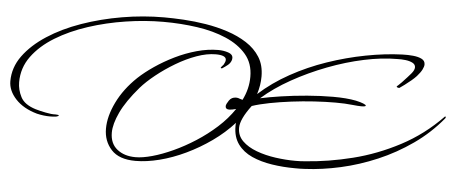

<svg xmlns="http://www.w3.org/2000/svg" viewBox="-54 -770 2220 933"><g transform="rotate(5 1055.5 -303.5)"><path d="M633 50Q553 50 515 8.5Q477 -33 477 -94Q477 -154 510.5 -223Q544 -292 607 -352Q639 -382 683 -412Q727 -442 778 -467Q829 -492 883 -507Q937 -522 988 -522Q1013 -522 1036 -514.5Q1059 -507 1059 -489Q1059 -483 1058 -480Q1053 -464 1040.5 -454Q1028 -444 1014 -435Q1013 -434 1009 -435Q1005 -436 1008 -440L1020 -454Q1028 -468 1028 -477Q1028 -500 977 -500Q934 -500 884 -482Q834 -464 784.5 -434.5Q735 -405 692.5 -371Q650 -337 622 -305Q561 -234 534 -176.5Q507 -119 507 -77Q507 -24 542 4Q577 32 632 32Q666 32 713 19Q760 6 813.5 -18.5Q867 -43 920 -77Q973 -111 1019.5 -153Q1066 -195 1099 -244Q1077 -238 1065 -238Q1047 -238 1047 -254Q1048 -264 1060 -281.5Q1072 -299 1094 -299Q1104 -299 1112 -295Q1118 -293 1126 -291Q1140 -319 1147 -347.5Q1154 -376 1154 -406Q1154 -471 1117 -514.5Q1080 -558 1017.5 -585Q955 -612 875.5 -623.5Q796 -635 710 -635Q621 -635 527 -620.5Q433 -606 345.5 -577.5Q258 -549 188.5 -506.5Q119 -464 78 -408Q37 -352 37 -282Q37 -245 55 -210Q73 -175 128 -158Q148 -152 178 -146Q208 -140 224 -141H228Q243 -141 243 -137Q243 -134 231 -131Q224 -130 216.5 -129.5Q209 -129 201 -129Q170 -129 136 -137Q69 -156 31.5 -196.5Q-6 -237 -6 -283Q-6 -350 35.5 -407Q77 -464 148.5 -510.5Q220 -557 312.5 -589.5Q405 -622 507.5 -639.5Q610 -657 712 -657Q754 -657 807 -654Q860 -651 915.5 -642Q971 -633 1023 -616Q1075 -599 1117 -572Q1159 -545 1183.5 -506Q1208 -467 1208 -412Q1208 -369 1194 -325Q1259 -384 1342 -430Q1425 -476 1517 -507.5Q1609 -539 1702.5 -557Q1796 -575 1881 -578Q1908 -579 1933.5 -576.5Q1959 -574 1975.5 -565.5Q1992 -557 1992 -539Q1992 -529 1984.5 -514Q1977 -499 1960 -480Q1951 -470 1935.5 -457Q1920 -444 1904.5 -432.5Q1889 -421 1880 -415H1877Q1872 -415 1868 -418Q1864 -421 1872 -426Q1877 -430 1889.5 -443Q1902 -456 1914.5 -470Q1927 -484 1933 -491Q1947 -508 1947 -521Q1947 -535 1933 -542.5Q1919 -550 1898 -552.5Q1877 -555 1856 -554Q1783 -554 1696 -535.5Q1609 -517 1520 -483Q1431 -449 1350.5 -404Q1270 -359 1210 -306Q1251 -315 1311 -324Q1371 -333 1437.5 -338.5Q1504 -344 1563 -344Q1630 -344 1675 -335Q1698 -330 1711.5 -324.5Q1725 -319 1725 -315Q1725 -310 1703 -310Q1689 -310 1660 -313Q1643 -315 1622 -316Q1601 -317 1578 -317Q1529 -317 1473.5 -313.5Q1418 -310 1362.5 -303Q1307 -296 1258 -286.5Q1209 -277 1173 -265Q1121 -196 1121 -154Q1121 -116 1147.5 -90Q1174 -64 1217 -48Q1260 -32 1310.5 -25Q1361 -18 1408 -18Q1420 -18 1432 -18.5Q1444 -19 1454 -20Q1568 -28 1685.5 -57.5Q1803 -87 1913 -145Q2023 -203 2112 -295Q2113 -296 2113.5 -296Q2114 -296 2114 -296Q2120 -296 2115 -287Q2054 -213 1975 -157.5Q1896 -102 1808 -64.5Q1720 -27 1630.5 -7Q1541 13 1458 17Q1446 18 1433.5 18Q1421 18 1409 18Q1351 18 1296 9.5Q1241 1 1197.5 -18.5Q1154 -38 1128.5 -73Q1103 -108 1103 -160Q1103 -163 1103 -167.5Q1103 -172 1104 -177Q1058 -126 999.5 -84.5Q941 -43 877 -12.5Q813 18 750 34Q687 50 633 50Z"/></g></svg>

Font: WindSong
Style: Regular
Weight: 400
Designer: Robert E. Leuschke
Foundry: Robert E. Leuschke
Version: Version 1.010; ttfautohint (v1.8.3)